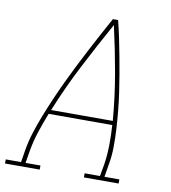

<svg xmlns="http://www.w3.org/2000/svg" viewBox="-100 -806 783 877"><g transform="rotate(10 291.0 -367.5)"><path d="M-18 0V-19H53L62 -74Q69 -117 82.5 -159.5Q96 -202 112.5 -244Q129 -286 147 -327.5Q165 -369 184.5 -410.5Q204 -452 224.5 -492.5Q245 -533 266 -573.5Q287 -614 309 -654.5Q331 -695 353 -735H377Q387 -695 395.5 -654.5Q404 -614 411.5 -573.5Q419 -533 426 -492.5Q433 -452 439 -410.5Q445 -369 449 -327.5Q453 -286 455.5 -244Q458 -202 457.5 -159Q457 -116 449 -74L440 -19H509V0H348V-19H419L429 -74Q436 -120 436.5 -166.5Q437 -213 434 -258H139Q121 -213 106 -167Q91 -121 83 -74L74 -19H143V0ZM433 -277Q424 -388 405 -495.5Q386 -603 362 -709Q303 -603 247.5 -495.5Q192 -388 147 -277Z"/></g></svg>

Font: Iosevka Curly Slab ThExObl
Style: Regular
Weight: 100
Width: 7
Italic angle: -9°
Monospace: yes
Designer: Belleve Invis
Foundry: Belleve Invis
Version: Version 11.1.0; ttfautohint (v1.8.3)